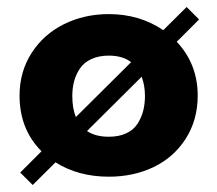

<svg xmlns="http://www.w3.org/2000/svg" viewBox="-20 -490 613 542"><path d="M72.3 32.2 37.1 -2.9 97.2 -63Q35.2 -125 35.2 -220.2Q35.2 -287.6 69.3 -340.6Q103.5 -393.6 160.9 -421.9Q218.3 -450.2 287.1 -450.2Q374 -450.2 440.9 -404.8L506.8 -470.2L542 -435.1L479 -372.1Q538.1 -309.1 538.1 -220.2Q538.1 -151.4 504.4 -98.6Q470.7 -45.9 414.1 -18.6Q357.4 8.8 287.1 8.8Q201.2 8.8 136.7 -31.7ZM287.1 -104Q315.9 -104 336.7 -113.8Q357.4 -123.5 368.4 -140.9Q379.4 -158.2 384.3 -177.5Q389.2 -196.8 389.2 -219.2Q389.2 -248.5 379.9 -273.4L225.6 -120.1Q249.5 -104 287.1 -104ZM194.3 -159.7 350.1 -314.5Q326.2 -333 287.1 -333Q258.8 -333 237.8 -323.2Q216.8 -313.5 205.6 -296.6Q194.3 -279.8 189.2 -260.5Q184.1 -241.2 184.1 -219.2Q184.1 -183.6 194.3 -159.7Z"/></svg>

Font: Glacial Indifference
Style: Bold
Weight: 700
Version: Version 1.001